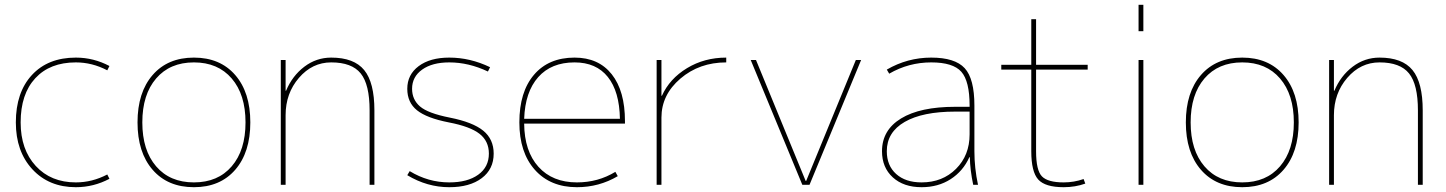

<svg xmlns="http://www.w3.org/2000/svg" viewBox="-20 -770 6024 800"><path d="M427 -43 436 -25Q370 10 296 10Q184 10 115 -64.5Q46 -139 46 -260Q46 -385 113 -457.5Q180 -530 296 -530Q370 -530 436 -495L427 -477Q364 -510 296 -510Q188 -510 127 -444Q66 -378 66 -260Q66 -147 129 -78.5Q192 -10 296 -10Q364 -10 427 -43Z M616 -62.5Q553 -135 553 -260Q553 -385 616 -457.5Q679 -530 788 -530Q897 -530 960 -457.5Q1023 -385 1023 -260Q1023 -135 960 -62.5Q897 10 788 10Q679 10 616 -62.5ZM630.5 -77Q688 -10 788 -10Q888 -10 945.5 -77Q1003 -144 1003 -260Q1003 -376 945.5 -443Q888 -510 788 -510Q688 -510 630.5 -443Q573 -376 573 -260Q573 -144 630.5 -77Z M1170 -392H1172Q1198 -454 1248 -492Q1298 -530 1360 -530Q1455 -530 1497.5 -478Q1540 -426 1540 -310V0H1520V-310Q1520 -418 1483 -464Q1446 -510 1360 -510Q1281 -510 1225.5 -445.5Q1170 -381 1170 -290V0H1150V-520H1170Z M2022 -490 2013 -472Q1933 -510 1852 -510Q1781 -510 1739 -480Q1697 -450 1697 -400Q1697 -355 1730 -326.5Q1763 -298 1854 -280Q1950 -261 1993.5 -225.5Q2037 -190 2037 -130Q2037 -65 1987 -27.5Q1937 10 1852 10Q1760 10 1677 -40L1687 -57Q1764 -10 1852 -10Q1928 -10 1972.5 -42Q2017 -74 2017 -130Q2017 -182 1978 -212.5Q1939 -243 1850 -260Q1758 -278 1717.5 -310.5Q1677 -343 1677 -400Q1677 -459 1724.5 -494.5Q1772 -530 1852 -530Q1939 -530 2022 -490Z M2164 -275H2563Q2561 -389 2512.5 -449.5Q2464 -510 2374 -510Q2277 -510 2222.5 -448.5Q2168 -387 2164 -275ZM2164 -255Q2165 -140 2223.5 -75Q2282 -10 2384 -10Q2472 -10 2544 -54L2554 -36Q2476 10 2384 10Q2273 10 2208.5 -62.5Q2144 -135 2144 -260Q2144 -387 2205 -458.5Q2266 -530 2374 -530Q2474 -530 2529 -460.5Q2584 -391 2584 -265V-255Z M2736 -371H2738Q2770 -442 2842.5 -486Q2915 -530 3006 -530V-510Q2894 -510 2815 -442.5Q2736 -375 2736 -280V0H2716V-520H2736Z M3337 -16H3339L3546 -520H3568L3353 0H3323L3108 -520H3130Z M4021 -115H4019Q3993 -57 3941 -23.5Q3889 10 3820 10Q3745 10 3700 -31Q3655 -72 3655 -140Q3655 -228 3734.5 -276.5Q3814 -325 3960 -325H4020V-330Q4020 -432 3985.5 -471Q3951 -510 3860 -510Q3766 -510 3685 -463L3675 -480Q3761 -530 3860 -530Q3959 -530 3999.5 -486Q4040 -442 4040 -330V-140Q4040 -70 4055 0H4035Q4022 -62 4021 -115ZM3675 -140Q3675 -80 3714 -45Q3753 -10 3820 -10Q3907 -10 3963.5 -66.5Q4020 -123 4020 -210V-305H3960Q3824 -305 3749.5 -262Q3675 -219 3675 -140Z M4495 -24 4502 -5Q4460 10 4412 10Q4335 10 4306 -22Q4277 -54 4277 -140V-480H4152V-500H4277V-690H4297V-500H4512V-480H4297V-140Q4297 -60 4321.5 -35Q4346 -10 4412 -10Q4455 -10 4495 -24Z M4724 -640V-750H4744V-640ZM4724 0V-520H4744V0Z M4984 -62.5Q4921 -135 4921 -260Q4921 -385 4984 -457.5Q5047 -530 5156 -530Q5265 -530 5328 -457.5Q5391 -385 5391 -260Q5391 -135 5328 -62.5Q5265 10 5156 10Q5047 10 4984 -62.5ZM4998.5 -77Q5056 -10 5156 -10Q5256 -10 5313.5 -77Q5371 -144 5371 -260Q5371 -376 5313.5 -443Q5256 -510 5156 -510Q5056 -510 4998.5 -443Q4941 -376 4941 -260Q4941 -144 4998.5 -77Z M5538 -392H5540Q5566 -454 5616 -492Q5666 -530 5728 -530Q5823 -530 5865.5 -478Q5908 -426 5908 -310V0H5888V-310Q5888 -418 5851 -464Q5814 -510 5728 -510Q5649 -510 5593.5 -445.5Q5538 -381 5538 -290V0H5518V-520H5538Z"/></svg>

Font: Mplus 1p Thin
Style: Regular
Weight: 250
Version: Version 1.061